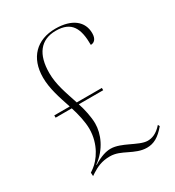

<svg xmlns="http://www.w3.org/2000/svg" viewBox="-177 -830 865 947"><g transform="rotate(-30 255.5 -356.5)"><path d="M382 11C421 11 452 -6 489 -50L484 -60C453 -25 426 -17 402 -17C377 -17 345 -33 313 -48C287 -60 254 -75 223 -75C197 -75 166 -66 124 -40L123 -42C190 -90 220 -162 220 -221C220 -257 209 -308 197 -343H336V-356H193C170 -427 148 -483 148 -549C148 -654 192 -714 280 -714C370 -714 395 -660 395 -567C413 -567 430 -579 430 -614C430 -680 378 -724 283 -724C177 -724 110 -658 110 -545C110 -482 132 -419 153 -356H65V-343H157C170 -304 182 -251 182 -213C182 -123 133 -59 97 -33L80 -21L81 -1L96 -11C125 -29 154 -44 201 -44C235 -44 262 -30 289 -17C318 -3 348 11 382 11Z"/></g></svg>

Font: Noto Serif Display SemiCondensed ExtraLight
Style: Regular
Weight: 200
Width: 4
Designer: Monotype Design Team
Foundry: Monotype Imaging Inc.
Version: Version 2.009